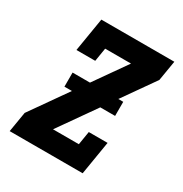

<svg xmlns="http://www.w3.org/2000/svg" viewBox="-171 -863 942 991"><g transform="rotate(30 300.0 -367.5)"><path d="M26 0 46 -120 394 -615H240L227 -535H115L148 -735H583L563 -615L215 -120H369L382 -200H494L461 0ZM156 -340V-424H458V-340Z"/></g></svg>

Font: Iosevka Slab Heavy Extended
Style: Italic
Weight: 900
Width: 7
Italic angle: -9°
Monospace: yes
Designer: Belleve Invis
Foundry: Belleve Invis
Version: Version 11.1.0; ttfautohint (v1.8.3)